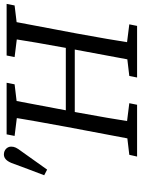

<svg xmlns="http://www.w3.org/2000/svg" viewBox="111 -835 724 986"><g transform="rotate(-90 473.0 -342.0)"><path d="M162 0H428L436 -40L316 -55H298L171 -40L162 0ZM246 0H336C352 -103 370 -207 389 -310L457 -670H368C352 -567 333 -463 314 -360L246 0ZM268 -629 389 -614H408L533 -629L541 -670H276L268 -629ZM353 -320H757V-366H353V-320ZM568 0H833L841 -40L722 -55H703L576 -40L568 0ZM652 0H741C757 -103 775 -207 794 -310L862 -670H772C756 -567 738 -463 719 -360L652 0ZM673 -629 794 -614H814L938 -629L946 -670H681L673 -629ZM66 -477 95 -462C126 -506 158 -550 189 -594C207 -618 213 -629 213 -647C213 -666 197 -684 173 -684C156 -684 141 -674 129 -645C109 -589 87 -533 66 -477Z"/></g></svg>

Font: Source Serif 4 Variable
Style: Italic
Weight: 400
Italic angle: -12°
Designer: Frank Grießhammer
Foundry: Adobe Systems Incorporated
Version: Version 4.004;hotconv 1.0.116;makeotfexe 2.5.65601